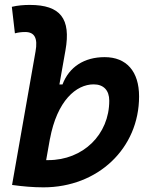

<svg xmlns="http://www.w3.org/2000/svg" viewBox="-20 -763 626 792"><path d="M159.2 9.8C384.3 9.8 553.7 -151.4 553.7 -365.2C553.7 -468.8 501.5 -527.3 411.6 -527.3C327.1 -527.3 265.1 -486.8 237.8 -414.6H225.1L250 -555.2C273.4 -686.5 229 -742.7 103 -742.7C78.1 -742.7 53.2 -740.7 28.8 -734.9L41.5 -625.5C55.7 -629.4 69.8 -630.9 84 -630.9C122.1 -630.9 136.7 -606.4 126.5 -550.3L29.8 -0.5H30.3V0C73.7 5.9 115.7 9.8 159.2 9.8ZM186.5 -193.4 186 -189.5C215.3 -347.7 294.4 -415 366.2 -415C407.2 -415 430.7 -390.6 430.7 -347.7C430.7 -208 322.8 -102.5 179.2 -102.5C176.3 -102.5 173.3 -102.5 170.4 -102.5Z"/></svg>

Font: Cascadia Code SemiBold
Style: Italic
Weight: 600
Italic angle: -10°
Monospace: yes
Designer: Aaron Bell
Foundry: Saja Typeworks
Version: Version 2404.023